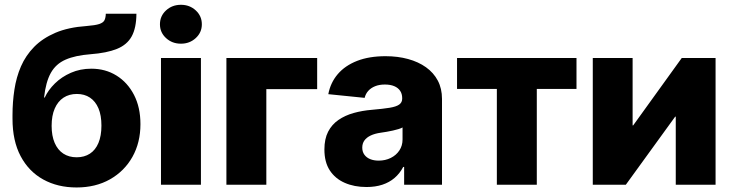

<svg xmlns="http://www.w3.org/2000/svg" viewBox="-20 -786 3119 817"><path d="M305.7 11.7Q225.6 11.7 164.1 -22.2Q102.5 -56.2 67.9 -121.3Q33.2 -186.5 33.2 -280.8V-296.4Q33.2 -351.6 41.3 -404.5Q49.3 -457.5 69.3 -503.7Q89.4 -549.8 125.2 -586.4Q161.1 -623 215.8 -646.5Q270.5 -669.9 348.6 -675.3Q385.3 -678.2 402.3 -683.8Q419.4 -689.5 424.6 -700Q429.7 -710.4 430.2 -727.5H560.5Q560.1 -667 540.3 -631.1Q520.5 -595.2 477.5 -577.9Q434.6 -560.5 364.7 -555.2Q300.3 -550.3 259 -532.2Q217.8 -514.2 196.3 -475.8Q174.8 -437.5 167.5 -371.1H170.4Q185.1 -402.8 213.6 -430.9Q242.2 -459 281.7 -476.3Q321.3 -493.7 368.7 -493.7Q428.7 -493.7 475.8 -464.4Q522.9 -435.1 550.3 -382.1Q577.6 -329.1 577.6 -257.8Q577.6 -179.2 543.5 -118.4Q509.3 -57.6 448 -22.9Q386.7 11.7 305.7 11.7ZM306.2 -116.7Q338.9 -116.7 362.5 -132.1Q386.2 -147.5 398.9 -177.7Q411.6 -208 411.6 -251.5Q411.6 -295.4 398.9 -325.2Q386.2 -355 362.8 -370.6Q339.4 -386.2 307.1 -386.2Q274.4 -386.2 250.2 -370.4Q226.1 -354.5 212.9 -324.2Q199.7 -293.9 199.7 -250.5Q199.7 -208 212.6 -178Q225.6 -147.9 249.5 -132.3Q273.4 -116.7 306.2 -116.7Z M665 0V-539.1H835V0ZM750 -600.1Q712.4 -600.1 686.5 -624Q660.6 -647.9 660.6 -682.6Q660.6 -717.8 686.5 -741.7Q712.4 -765.6 750 -765.6Q787.1 -765.6 813 -741.7Q838.9 -717.8 838.9 -682.6Q838.9 -647.9 813 -624Q787.1 -600.1 750 -600.1Z M1329.6 -539.1V-406.7H1113.3V0H943.4V-539.1Z M1539.6 9.8Q1487.3 9.8 1446.8 -8.1Q1406.2 -25.9 1383.3 -61Q1360.4 -96.2 1360.4 -149.9Q1360.4 -194.8 1376.2 -225.6Q1392.1 -256.3 1420.2 -275.6Q1448.2 -294.9 1484.9 -305.2Q1521.5 -315.4 1563 -318.8Q1609.4 -322.8 1637.7 -327.4Q1666 -332 1678.7 -341.1Q1691.4 -350.1 1691.4 -366.2V-368.7Q1691.4 -386.7 1682.6 -399.7Q1673.8 -412.6 1657.5 -419.4Q1641.1 -426.3 1617.7 -426.3Q1594.2 -426.3 1576.4 -419.2Q1558.6 -412.1 1547.1 -399.4Q1535.6 -386.7 1531.7 -369.6L1377 -385.3Q1386.2 -434.1 1417.2 -470.5Q1448.2 -506.8 1499.5 -526.9Q1550.8 -546.9 1620.6 -546.9Q1672.4 -546.9 1716.3 -534.9Q1760.3 -522.9 1792.7 -499.8Q1825.2 -476.6 1843 -442.9Q1860.8 -409.2 1860.8 -365.2V0H1699.7V-75.7H1695.8Q1681.2 -47.9 1658.9 -28.8Q1636.7 -9.8 1606.9 0Q1577.1 9.8 1539.6 9.8ZM1591.3 -102.5Q1619.6 -102.5 1642.8 -114Q1666 -125.5 1679.4 -145.8Q1692.9 -166 1692.9 -192.4V-243.7Q1686 -239.7 1675.3 -236.6Q1664.6 -233.4 1651.9 -230.5Q1639.2 -227.5 1625.7 -225.3Q1612.3 -223.1 1599.6 -221.2Q1575.2 -217.8 1557.6 -209.5Q1540 -201.2 1530.8 -188.5Q1521.5 -175.8 1521.5 -157.7Q1521.5 -140.1 1530.5 -127.7Q1539.6 -115.2 1555.2 -108.9Q1570.8 -102.5 1591.3 -102.5Z M2094.2 0V-407.7H1924.8V-539.1H2433.1V-407.7H2264.2V0Z M3024.9 0H2855.5V-289.6H2853L2643.1 0H2502.4V-539.1H2671.9V-252.4H2674.3L2880.9 -539.1H3024.9Z"/></svg>

Font: Inter 18pt ExtraBold
Style: Regular
Weight: 800
Designer: Rasmus Andersson
Foundry: rsms
Version: Version 4.001;git-66647c0bb